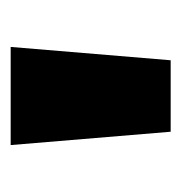

<svg xmlns="http://www.w3.org/2000/svg" viewBox="-10 -800 340 360"><g transform="rotate(-90 160.0 -620.0)"><path d="M93 -470 68 -770H252L227 -470Z"/></g></svg>

Font: M PLUS 1 Thin ExtraBold
Style: Regular
Weight: 800
Version: Version 1.001